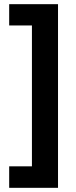

<svg xmlns="http://www.w3.org/2000/svg" viewBox="-20 -739 362 920"><path d="M24 58H133V-617H24V-719H258V161H24Z"/></svg>

Font: Noto Sans Ethiopic SemiCondensed
Style: Bold
Weight: 700
Width: 4
Designer: Monotype Design Team
Foundry: Monotype Imaging Inc.
Version: Version 2.102; ttfautohint (v1.8.4.7-5d5b)